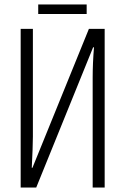

<svg xmlns="http://www.w3.org/2000/svg" viewBox="-20 -844 577 864"><path d="M370 -824H152V-781H370ZM73 -714V0H143L399 -631H403C399 -585 397 -536 397 -495V0H451V-714H380L126 -89H123C126 -155 128 -194 128 -229V-714Z"/></svg>

Font: Noto Sans Display Condensed Light
Style: Regular
Weight: 300
Width: 3
Designer: Monotype Design Team
Foundry: Monotype Imaging Inc.
Version: Version 1.900